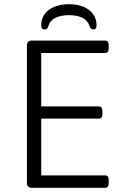

<svg xmlns="http://www.w3.org/2000/svg" viewBox="-20 -893 586 913"><path d="M132 0Q108 0 108 -23V-677Q108 -700 132 -700H480Q497 -700 497 -677V-664Q497 -641 480 -641H176V-387H450Q467 -387 467 -364V-352Q467 -329 450 -329H176V-59H481Q497 -59 497 -36V-23Q497 0 481 0ZM192 -753Q183 -753 179.5 -758Q176 -763 176 -773Q176 -803 192 -825.5Q208 -848 238 -860.5Q268 -873 308 -873Q348 -873 377.5 -860.5Q407 -848 423 -825.5Q439 -803 439 -773Q439 -763 435.5 -758Q432 -753 424 -753Q411 -753 406 -769Q397 -796 371.5 -808.5Q346 -821 308 -821Q270 -821 244 -808.5Q218 -796 210 -769Q207 -760 203 -756.5Q199 -753 192 -753Z"/></svg>

Font: Asap Light
Style: Regular
Weight: 300
Designer: Pablo Cosgaya
Foundry: Omnibus-Type
Version: Version 3.001